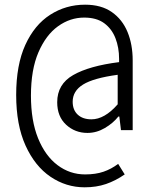

<svg xmlns="http://www.w3.org/2000/svg" viewBox="-20 -655 640 819"><path d="M341 144Q262 144 195.5 99Q129 54 89 -34Q49 -122 49 -250Q49 -378 88 -463.5Q127 -549 194 -592Q261 -635 343 -635Q412 -635 457 -603.5Q502 -572 524 -518.5Q546 -465 546 -397V-100H496L489 -158H485Q463 -130 427.5 -109Q392 -88 353 -88Q300 -88 262 -123Q224 -158 224 -219Q224 -296 292.5 -335Q361 -374 488 -390V-404Q488 -452 472.5 -492Q457 -532 424.5 -556Q392 -580 339 -580Q279 -580 227.5 -543Q176 -506 144 -432Q112 -358 112 -247Q112 -140 142.5 -65Q173 10 225.5 49.5Q278 89 343 89Q388 89 421.5 77.5Q455 66 484 44L512 89Q473 116 432 130Q391 144 341 144ZM370 -146Q426 -146 482 -210V-336Q379 -322 334.5 -294.5Q290 -267 290 -221Q290 -186 311.5 -166Q333 -146 370 -146Z"/></svg>

Font: SauceCodePro NFM
Style: Regular
Weight: 400
Monospace: yes
Designer: Paul D. Hunt, Teo Tuominen
Foundry: Adobe
Version: Version 2.042;hotconv 1.1.0;makeotfexe 2.6.0;Nerd Fonts 3.3.